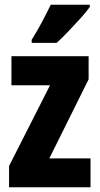

<svg xmlns="http://www.w3.org/2000/svg" viewBox="-20 -786 418 806"><path d="M360 0H18V-89L190 -428H28V-550H352V-453L187 -121H360ZM357 -757Q344 -738 320 -711.5Q296 -685 269 -656.5Q242 -628 218 -606H113V-619Q138 -659 157.5 -696Q177 -733 193 -766H357Z"/></svg>

Font: Noto Sans Thai ExtCond ExtBd
Style: Regular
Weight: 800
Width: 2
Designer: Monotype Design Team
Foundry: Monotype Imaging Inc.
Version: Version 2.002; ttfautohint (v1.8.4.7-5d5b)